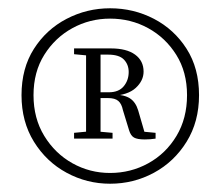

<svg xmlns="http://www.w3.org/2000/svg" viewBox="-20 -785 533 464"><path d="M356 -464V-450Q348 -449 343 -448.5Q338 -448 330 -448Q312 -448 304 -452.5Q296 -457 292 -470L277 -519Q274 -534 266 -541Q258 -548 241 -548H205V-562H243Q267 -562 279 -576.5Q291 -591 291 -611Q291 -629 279.5 -641Q268 -653 241 -653H205V-668H248Q286 -668 306.5 -653Q327 -638 327 -612Q327 -590 308 -572.5Q289 -555 249 -553L254 -557Q281 -556 294.5 -547Q308 -538 314 -518L332 -456L314 -468ZM201 -468H207L252 -464V-450H159V-464ZM201 -650 159 -654V-668H205V-654ZM61 -555Q61 -499 87 -456.5Q113 -414 155 -390.5Q197 -367 246 -367Q296 -367 338.5 -390.5Q381 -414 406.5 -456.5Q432 -499 432 -555Q432 -611 406 -652.5Q380 -694 338 -717Q296 -740 246 -740Q197 -740 155 -717Q113 -694 87 -652.5Q61 -611 61 -555ZM188 -450V-668H223V-450ZM32 -555Q32 -620 62 -667Q92 -714 141 -739.5Q190 -765 246 -765Q303 -765 352 -739.5Q401 -714 431 -667Q461 -620 461 -555Q461 -491 431 -442.5Q401 -394 352 -367.5Q303 -341 246 -341Q190 -341 141 -367.5Q92 -394 62 -442.5Q32 -491 32 -555Z"/></svg>

Font: Noto Serif KR
Style: Regular
Weight: 200
Designer: Ryoko NISHIZUKA 西塚涼子 (kana & ideographs); Frank Grießhammer (Latin, Greek & Cyrillic); Wenlong ZHANG 张文龙 (bopomofo); San
Foundry: Adobe
Version: Version 2.001;hotconv 1.1.0;makeotfexe 2.6.0